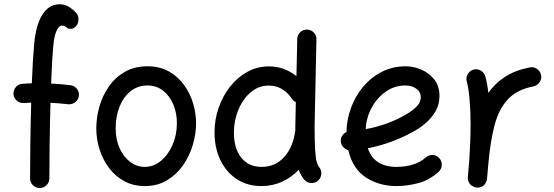

<svg xmlns="http://www.w3.org/2000/svg" viewBox="-20 -852 2650 919"><path d="M44.4 -401.4Q43.5 -420.4 55.7 -435.1Q67.9 -449.7 86.9 -450.7Q99.1 -451.7 110.4 -452.4Q121.6 -453.1 132.3 -453.1Q134.3 -505.9 137.2 -554.4Q140.1 -603 143.6 -643.1Q146 -670.9 152.8 -703.6Q159.7 -736.3 173.6 -765.4Q187.5 -794.4 210 -813Q232.4 -831.5 265.6 -831.5Q290.5 -831.5 310.3 -819.1Q330.1 -806.6 345.2 -789.6Q356.4 -776.4 355.7 -758.1Q355 -739.7 345.7 -728.5Q335 -716.3 325 -714.6Q314.9 -712.9 305.2 -715.8Q289.6 -729.5 276.9 -729.5Q262.2 -729.5 250.7 -704.6Q239.3 -679.7 235.4 -635.3Q231.9 -597.2 229.2 -550.3Q226.6 -503.4 224.6 -452.1Q247.6 -451.2 270.5 -449Q293.5 -446.8 316.9 -444.3Q335.4 -442.4 347.7 -427Q359.9 -411.6 357.4 -393.1Q355.5 -374.5 340.1 -362.8Q324.7 -351.1 306.2 -353Q263.2 -357.9 221.7 -359.9Q218.8 -262.2 217.5 -166Q216.3 -69.8 216.3 2Q216.3 21 202.6 34.4Q189 47.9 169.9 47.9Q150.9 47.9 137.5 34.4Q124 21 124 2Q124 -70.3 125.2 -166.3Q126.5 -262.2 129.4 -360.8Q109.9 -360.4 93.8 -358.9Q74.7 -357.9 60.3 -370.1Q45.9 -382.3 44.4 -401.4Z M686 -534.7Q744.6 -534.7 788.1 -510.3Q831.5 -485.8 860.6 -445.8Q889.6 -405.8 904.1 -357.9Q918.5 -310.1 918.5 -262.7Q918.5 -210.9 902.6 -157.7Q886.7 -104.5 855.5 -60.1Q824.2 -15.6 778.6 11.5Q732.9 38.6 672.9 38.6Q617.7 38.6 574.5 14.9Q531.2 -8.8 501.5 -48.6Q471.7 -88.4 456.3 -137.5Q440.9 -186.5 440.9 -237.3Q440.9 -289.6 455.8 -342Q470.7 -394.5 501 -438Q531.2 -481.4 577.4 -508.1Q623.5 -534.7 686 -534.7ZM686 -442.9Q639.6 -442.9 605.2 -415.5Q570.8 -388.2 552.2 -341.6Q533.7 -294.9 533.7 -237.3Q533.7 -184.1 552.5 -142.6Q571.3 -101.1 602.8 -77.1Q634.3 -53.2 672.9 -53.2Q715.3 -53.2 750.2 -82Q785.2 -110.8 805.9 -158.7Q826.7 -206.5 826.7 -262.7Q826.7 -312 809.1 -353Q791.5 -394 759.8 -418.5Q728 -442.9 686 -442.9Z M1267.6 -534.2Q1339.8 -534.2 1398.9 -487.8L1402.8 -665.5Q1403.3 -684.6 1417 -697.8Q1430.7 -710.9 1449.7 -710.4Q1468.8 -710 1481.9 -696.3Q1495.1 -682.6 1494.6 -663.6L1485.8 -249Q1485.8 -174.8 1488.3 -135.5Q1490.7 -96.2 1495.6 -78.4Q1500.5 -60.5 1507.8 -51.3Q1520 -37.1 1517.8 -17.8Q1515.6 1.5 1501 13.7Q1486.8 25.9 1467.3 23.9Q1447.8 22 1436 7.3Q1418.9 -13.7 1409.7 -39.6Q1375.5 -2.9 1330.1 17.8Q1284.7 38.6 1231.9 38.6Q1164.1 38.6 1113.3 5.4Q1062.5 -27.8 1034.7 -86.2Q1006.8 -144.5 1006.8 -218.8Q1006.8 -279.3 1026.4 -335.7Q1045.9 -392.1 1081.1 -437Q1116.2 -481.9 1163.8 -508.1Q1211.4 -534.2 1267.6 -534.2ZM1099.6 -217.3Q1099.6 -142.1 1134.5 -97.7Q1169.4 -53.2 1232.9 -53.2Q1297.4 -53.2 1339.8 -99.9Q1382.3 -146.5 1393.1 -225.1Q1393.1 -226.6 1393.6 -228Q1393.6 -237.8 1393.6 -250L1396 -363.8Q1381.8 -369.6 1374.5 -383.3Q1332 -442.4 1266.6 -442.4Q1217.8 -442.4 1180.2 -410.4Q1142.6 -378.4 1121.1 -326.9Q1099.6 -275.4 1099.6 -217.3Z M2079.6 -29.8Q2035.2 10.3 1982.2 24.4Q1929.2 38.6 1877 38.6Q1794.9 38.6 1731.4 -2.7Q1668 -43.9 1647 -133.3Q1632.8 -137.2 1622.6 -148.4Q1612.3 -159.7 1611.3 -175.3Q1610.4 -189.9 1617.9 -202.1Q1625.5 -214.4 1638.2 -219.7Q1639.2 -277.8 1659.4 -334Q1679.7 -390.1 1717 -435.3Q1754.4 -480.5 1806.4 -507.6Q1858.4 -534.7 1922.4 -534.7Q1959.5 -534.7 1996.6 -518.8Q2033.7 -502.9 2058.6 -471.7Q2083.5 -440.4 2083.5 -393.1Q2083.5 -351.6 2064.5 -319.3Q2045.4 -287.1 2020.5 -265.4Q1995.6 -243.7 1977.5 -232.9Q1921.9 -200.2 1862.5 -177.2Q1803.2 -154.3 1740.7 -142.6Q1755.9 -96.7 1790.8 -75Q1825.7 -53.2 1877 -53.2Q1919.9 -53.2 1956.1 -64.2Q1992.2 -75.2 2017.6 -98.1Q2031.7 -110.8 2051 -110.1Q2070.3 -109.4 2082.5 -95.2Q2095.2 -81.1 2094.5 -61.8Q2093.8 -42.5 2079.6 -29.8ZM1919.9 -442.9Q1870.1 -442.9 1828.1 -414.3Q1786.1 -385.7 1759.8 -338.1Q1733.4 -290.5 1730.5 -233.9Q1839.4 -253.9 1927.2 -306.2Q1958 -324.7 1976.1 -344Q1994.1 -363.3 1994.1 -386.2Q1994.1 -412.1 1972.7 -427.5Q1951.2 -442.9 1919.9 -442.9Z M2260.7 45.9Q2253.9 44.9 2247.6 42Q2224.6 32.2 2219.7 8.3Q2219.7 7.8 2219.7 7.3Q2219.7 6.8 2219.7 6.3Q2218.8 1 2219.2 -4.9Q2219.2 -6.3 2219.7 -7.8Q2221.2 -26.9 2222.7 -45.9Q2224.1 -64.9 2226.1 -83.5Q2229 -125 2230.7 -170.2Q2232.4 -215.3 2232.4 -259.8Q2232.4 -322.3 2227.5 -377.2Q2222.7 -432.1 2214.4 -460.9Q2209 -479 2218.3 -496.1Q2227.5 -513.2 2245.6 -518.6Q2263.7 -523.9 2280.5 -514.6Q2297.4 -505.4 2302.7 -487.3Q2307.6 -470.2 2311.3 -450.2Q2314.9 -430.2 2317.4 -407.7Q2349.1 -452.6 2397.2 -484.1Q2445.3 -515.6 2515.6 -529.3Q2534.2 -533.2 2550.3 -522.2Q2566.4 -511.2 2569.8 -492.7Q2573.7 -474.6 2562.7 -458.5Q2551.8 -442.4 2533.2 -438.5Q2453.1 -422.9 2409.9 -375.5Q2366.7 -328.1 2347.2 -252.7Q2327.6 -177.2 2318.4 -78.1Q2314.9 -33.2 2311 4.4Q2310.5 10.3 2308.1 16.1Q2308.1 16.1 2308.1 16.6Q2307.6 17.1 2307.6 17.6Q2298.3 40.5 2273.9 45.4Q2272.9 45.4 2272.5 45.4Q2272.5 45.4 2272 45.4Q2266.6 46.4 2260.7 45.9Z"/></svg>

Font: Mikhak-FD Medium
Style: Regular
Weight: 500
Designer: Amin Abedi
Version: Version 3.2